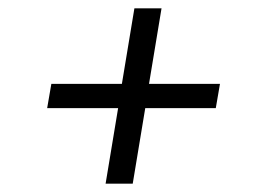

<svg xmlns="http://www.w3.org/2000/svg" viewBox="-20 -570 640 460"><path d="M233 -130 263 -311H93L103 -369H272L302 -550H367L337 -369H507L497 -311H328L298 -130Z"/></svg>

Font: Iosevka Slab Light Extended
Style: Italic
Weight: 300
Width: 7
Italic angle: -9°
Monospace: yes
Designer: Belleve Invis
Foundry: Belleve Invis
Version: Version 11.1.0; ttfautohint (v1.8.3)